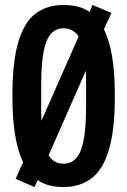

<svg xmlns="http://www.w3.org/2000/svg" viewBox="-20 -742 512 774"><path d="M119 12 43 -21 73 -88Q52 -132 41 -197.5Q30 -263 30 -355Q30 -495 54.5 -575Q79 -655 125 -688.5Q171 -722 236 -722Q266 -722 292.5 -715.5Q319 -709 341 -694L353 -722L429 -690L399 -623Q421 -580 432 -514Q443 -448 443 -355Q443 -216 418.5 -136Q394 -56 347.5 -22Q301 12 236 12Q206 12 179.5 5.5Q153 -1 132 -16ZM146 -294Q146 -274 147 -255L297 -595Q285 -612 270 -620Q255 -628 236 -628Q207 -628 187 -607.5Q167 -587 156.5 -537Q146 -487 146 -397ZM236 -82Q265 -82 285.5 -102.5Q306 -123 316.5 -173.5Q327 -224 327 -314V-417Q327 -439 326 -457L176 -116Q197 -82 236 -82Z"/></svg>

Font: Special Gothic Condensed One
Style: Regular
Weight: 400
Designer: Alistair McCready
Foundry: Monolith
Version: Version 1.010; ttfautohint (v1.8.4.7-5d5b)